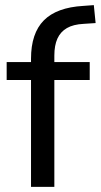

<svg xmlns="http://www.w3.org/2000/svg" viewBox="-20 -729 393 749"><path d="M101 0V-417H6V-487H126L101 -463V-500Q101 -599 151 -649.5Q201 -700 305 -706L346 -709L353 -639L307 -636Q266 -634 241 -619.5Q216 -605 204 -578.5Q192 -552 192 -512V-472L179 -487H330V-417H192V0Z"/></svg>

Font: Nunito Sans 12pt Medium
Style: Regular
Weight: 500
Designer: Vernon Adams
Foundry: Vernon Adams
Version: Version 3.101;gftools[0.9.27]